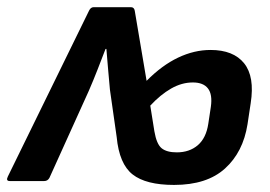

<svg xmlns="http://www.w3.org/2000/svg" viewBox="-44 -512 764 543"><path d="M448.2 11Q368.8 11 331 -18.7Q293.2 -48.4 286 -124.4L266.9 -258.4Q264 -289.2 261.7 -316.3Q259.4 -343.4 256.9 -373.6H254.5Q242.9 -343.4 231.7 -314.7Q220.5 -285.9 207.2 -255.2L95.7 -8.8Q90.7 0 81.2 0H-16.4Q-28.1 0 -21.8 -12.8L208 -482.2Q212.7 -491.7 220.9 -491.7H326.3Q335.4 -491.7 337.1 -481.6L370.6 -283.4Q414 -327.3 459.6 -349Q505.2 -370.7 551.5 -370.7Q616.2 -370.7 646.5 -332.9Q676.7 -295.1 665 -220.2L656 -160.6Q643.6 -81.8 592.3 -35.4Q541.1 11 448.2 11ZM456 -81.1Q491.8 -81.1 515.5 -101.4Q539.1 -121.8 545.1 -162.2L552.3 -209.8Q557.3 -245 544.1 -261.9Q531 -278.8 501.4 -278.8Q470.1 -278.8 440 -261.6Q409.9 -244.4 381 -213.3L392.6 -140.7Q398.8 -104.4 413.2 -92.7Q427.6 -81.1 456 -81.1Z"/></svg>

Font: Sofia Sans Semi Condensed
Style: Italic
Weight: 400
Italic angle: -9°
Designer: Botio Nikoltchev, Ani Petrova
Foundry: lettersoup
Version: Version 4.101